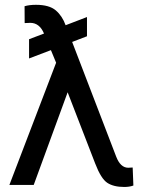

<svg xmlns="http://www.w3.org/2000/svg" viewBox="-20 -761 594 790"><path d="M528.8 2.4Q512.7 8.3 491.2 8.3Q447.3 8.3 421.4 -8.8Q395.5 -25.9 371.6 -88.4L258.3 -381.3L118.7 0H18.6L210.9 -502.9L189.5 -554.7L99.6 -520.5V-599.6L161.1 -623Q142.6 -667 104.5 -667L81.5 -666L81.1 -735.4Q100.6 -741.2 127.9 -741.2Q182.6 -741.2 209.5 -718.3Q236.3 -695.3 250 -657.2L337.9 -690.9V-611.8L276.9 -588.4L458 -116.7Q475.6 -70.8 507.8 -70.8L525.9 -71.8Z"/></svg>

Font: Roboto21382017
Style: Regular
Weight: 400
Designer: Christian Robertson
Foundry: Google
Version: Version 2.138; 2017